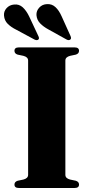

<svg xmlns="http://www.w3.org/2000/svg" viewBox="-31 -936 455 956"><path d="M294.5 -65.5Q294.5 -48 318 -42L346.5 -36Q362.5 -31 362.5 -17Q362.5 0 340.5 0H63Q41 0 41 -17Q41 -31 57 -36L85.5 -42Q109 -48 109 -65.5V-634.5Q109 -652 85.5 -658L57 -664Q41 -669 41 -683Q41 -700 63 -700H340.5Q362.5 -700 362.5 -683Q362.5 -669 346.5 -664L318 -658Q294.5 -652 294.5 -634.5ZM276 -854.5 320 -757Q325.5 -744.5 319.5 -739.5Q312 -733 300 -739.5L210 -789.5Q185 -803 168.8 -819.8Q152.5 -836.5 150.5 -861Q149.5 -882 164.5 -898.2Q179.5 -914.5 203 -915.5Q227.5 -917 245.2 -900.5Q263 -884 276 -854.5ZM114 -854.5 159.5 -757.5Q166 -745 160.5 -739.5Q153.5 -733 141 -739L50 -788Q24.5 -800.5 7.8 -817Q-9 -833.5 -11 -858Q-13 -879 1.5 -895.2Q16 -911.5 39.5 -913.5Q64 -916 82 -899.8Q100 -883.5 114 -854.5Z"/></svg>

Font: Fraunces 72pt S000
Style: Bold
Weight: 700
Version: Version 1.000; ttfautohint (v1.8.3)